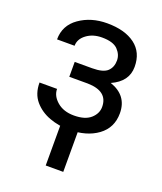

<svg xmlns="http://www.w3.org/2000/svg" viewBox="-138 -628 785 929"><g transform="rotate(20 254.0 -163.5)"><path d="M168.9 -231.4V-308.1H258.8Q315.4 -308.1 337.2 -328.9Q358.9 -349.6 358.9 -384.3Q358.9 -415 335 -439.7Q311 -464.4 253.4 -464.4Q206.5 -464.4 174.1 -440.2Q141.6 -416 141.6 -381.3H51.3Q51.3 -453.6 111.1 -495.6Q170.9 -537.6 253.4 -537.6Q344.7 -537.6 397.2 -498.3Q449.7 -459 449.7 -384.3Q449.7 -308.6 367.7 -272Q459.5 -240.7 459.5 -148.9Q459.5 -74.2 402.1 -32.2Q344.7 9.8 253.4 9.8Q202.1 9.8 153.8 -7.8Q105.5 -25.4 74.2 -62Q43 -98.6 43 -156.2H133.3Q133.3 -120.1 166.5 -91.6Q199.7 -63 253.4 -63Q310.5 -63 339.4 -88.6Q368.2 -114.3 368.2 -148.4Q368.2 -229.5 263.7 -231.4ZM298.8 -39.6V210.9H208.5V-39.6Z"/></g></svg>

Font: Roboto21382017
Style: Regular
Weight: 400
Designer: Christian Robertson
Foundry: Google
Version: Version 2.138; 2017